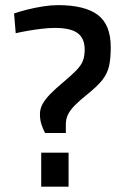

<svg xmlns="http://www.w3.org/2000/svg" viewBox="-20 -718 483 738"><path d="M153.3 -206.9Q147 -217.9 140.2 -237Q133.5 -256.1 133.5 -279.3Q133.5 -299.8 143.8 -318.5Q154.2 -337.2 173.3 -356.7Q192.5 -376.2 218.5 -397.9Q255.1 -428.6 273.9 -448.2Q292.6 -467.7 299.1 -485.5Q305.5 -503.2 305.5 -527.2Q305.5 -570.3 278.7 -590.5Q251.9 -610.7 190.7 -610.7Q169.3 -610.7 141.2 -607.5Q113.2 -604.2 86.8 -599.6Q60.3 -595 40.4 -590.3L34.1 -666.3Q55 -673.6 84.3 -681Q113.6 -688.4 145.1 -693.4Q176.7 -698.3 202.6 -698.3Q305.8 -698.3 355.8 -660.8Q405.7 -623.3 405.7 -536.6Q405.7 -493.1 399.2 -464Q392.6 -435 373.5 -410.8Q354.3 -386.5 316.7 -356.4Q285.4 -331.3 267 -312.4Q248.6 -293.6 240.8 -276.7Q233.1 -259.8 233.1 -240.6V-206.9ZM138.4 -0.4V-131.2H243.6V-0.4Z"/></svg>

Font: TitilliumWeb ExtraLight
Style: Regular
Weight: 400
Designer: Mohamed Gaber, Accademia di Belle Arti di Urbino and others
Foundry: Kief Type Foundry, Accademia di Belle Arti di Urbino and others
Version: Version 3.000; ttfautohint (v1.8.2)